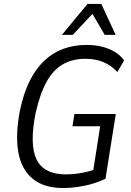

<svg xmlns="http://www.w3.org/2000/svg" viewBox="-20 -941 663 970"><path d="M300 9Q202 9 145 -38Q88 -85 72.5 -172.5Q57 -260 81 -384Q99 -470 130 -532Q161 -594 204 -634.5Q247 -675 300.5 -694.5Q354 -714 417 -714Q458 -714 493.5 -705.5Q529 -697 558 -680Q587 -663 607 -636L573 -577Q542 -611 502 -627.5Q462 -644 411 -644Q346 -644 297.5 -616Q249 -588 215.5 -528Q182 -468 160 -370Q128 -210 165 -135Q202 -60 313 -60Q353 -60 395.5 -68Q438 -76 478 -92L447 -54L486 -303H346L356 -365H565L513 -38Q487 -25 451.5 -14Q416 -3 376 3Q336 9 300 9ZM293 -765 422 -921H492L564 -765H509L447 -871L348 -765Z"/></svg>

Font: Nunito Sans 10pt Condensed
Style: Italic
Weight: 400
Width: 3
Italic angle: -9°
Designer: Vernon Adams
Foundry: Vernon Adams
Version: Version 3.101;gftools[0.9.27]